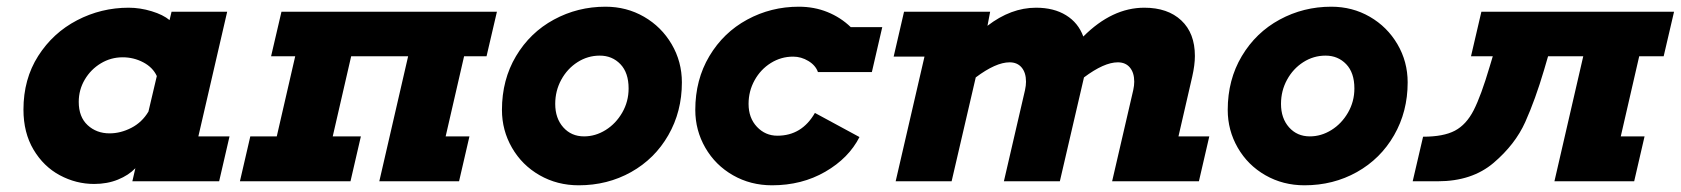

<svg xmlns="http://www.w3.org/2000/svg" viewBox="-20 -541 5016 573"><path d="M572 -134H665L634 0H375L384 -39Q364 -18 332 -5Q300 8 261 8Q207 8 158.5 -18Q110 -44 80 -94.5Q50 -145 50 -214Q50 -305 94 -374Q138 -443 210 -480.5Q282 -518 364 -518Q398 -518 432.5 -507.5Q467 -497 486 -481L492 -506H658ZM423 -208 448 -314Q436 -340 407.5 -355Q379 -370 346 -370Q311 -370 281 -352Q251 -334 233 -303.5Q215 -273 215 -237Q215 -192 241.5 -167.5Q268 -143 307 -143Q340 -143 372 -159.5Q404 -176 423 -208Z M820 -506H1463L1432 -373H1365L1310 -134H1381L1350 0H1112L1198 -373H1028L973 -134H1057L1026 0H696L727 -134H806L861 -373H789Z M1787 -521Q1850 -521 1902 -491Q1954 -461 1984.5 -409Q2015 -357 2015 -295Q2015 -208 1974.5 -137.5Q1934 -67 1863.5 -27.5Q1793 12 1707 12Q1643 12 1590.5 -18Q1538 -48 1508 -100Q1478 -152 1478 -213Q1478 -303 1520 -373.5Q1562 -444 1633 -482.5Q1704 -521 1787 -521ZM1723 -134Q1757 -134 1787.5 -153Q1818 -172 1837 -205Q1856 -238 1856 -277Q1856 -324 1831.5 -349.5Q1807 -375 1770 -375Q1734 -375 1703.5 -355.5Q1673 -336 1655 -303Q1637 -270 1637 -231Q1637 -188 1661 -161Q1685 -134 1723 -134Z M2347 -372Q2311 -372 2280.5 -353Q2250 -334 2232 -301.5Q2214 -269 2214 -231Q2214 -189 2239 -162.5Q2264 -136 2300 -136Q2373 -136 2412 -204L2545 -132Q2513 -69 2443 -28.5Q2373 12 2284 12Q2220 12 2167.5 -18Q2115 -48 2085 -100Q2055 -152 2055 -213Q2055 -303 2097 -373.5Q2139 -444 2210 -482.5Q2281 -521 2364 -521Q2410 -521 2449.5 -505Q2489 -489 2519 -460H2613L2582 -326H2421Q2414 -346 2392.5 -359Q2371 -372 2347 -372Z M2935 -506 2927 -464Q2997 -518 3072 -518Q3125 -518 3161.5 -495.5Q3198 -473 3213 -432Q3299 -518 3395 -518Q3465 -518 3505.5 -480Q3546 -442 3546 -374Q3546 -347 3538 -312L3497 -134H3589L3558 0H3299L3362 -272Q3365 -286 3365 -297Q3365 -324 3352 -339.5Q3339 -355 3316 -355Q3275 -355 3215 -310L3143 0H2976L3039 -272Q3042 -286 3042 -297Q3042 -324 3029 -339.5Q3016 -355 2993 -355Q2952 -355 2892 -310L2820 0H2653L2739 -372H2647L2678 -506Z M3953 -521Q4016 -521 4068 -491Q4120 -461 4150.5 -409Q4181 -357 4181 -295Q4181 -208 4140.5 -137.5Q4100 -67 4029.5 -27.5Q3959 12 3873 12Q3809 12 3756.5 -18Q3704 -48 3674 -100Q3644 -152 3644 -213Q3644 -303 3686 -373.5Q3728 -444 3799 -482.5Q3870 -521 3953 -521ZM3889 -134Q3923 -134 3953.5 -153Q3984 -172 4003 -205Q4022 -238 4022 -277Q4022 -324 3997.5 -349.5Q3973 -375 3936 -375Q3900 -375 3869.5 -355.5Q3839 -336 3821 -303Q3803 -270 3803 -231Q3803 -188 3827 -161Q3851 -134 3889 -134Z M4600 -373 4588 -332Q4562 -244 4532 -177Q4502 -110 4437.5 -55Q4373 0 4271 0H4196L4227 -133Q4288 -133 4322 -151Q4356 -169 4378 -212Q4400 -255 4426 -343L4435 -373H4370L4401 -506H4976L4945 -373H4872L4817 -134H4888L4857 0H4619L4705 -373Z"/></svg>

Font: Arvo
Style: Bold Italic
Weight: 700
Italic angle: -13°
Designer: Anton Koovit (Cyrillic Expansion: Cyreal)
Foundry: Anton Koovit, Yassin Baggar
Version: Version 3.000